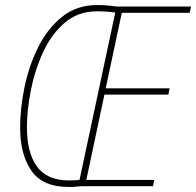

<svg xmlns="http://www.w3.org/2000/svg" viewBox="-20 -740 779 763"><path d="M253 3Q270 3 281 2Q292 1 301 0H588L593 -25H323L395 -364H649L654 -389H400L464 -689H734L739 -714H445Q430 -716 410 -718Q390 -720 367 -720Q285 -720 227 -673.5Q169 -627 132 -553Q95 -479 77.5 -394Q60 -309 60 -232Q60 -127 104.5 -62Q149 3 253 3ZM254 -23Q167 -23 127 -78Q87 -133 87 -233Q87 -301 102.5 -380.5Q118 -460 151 -532Q184 -604 237 -649.5Q290 -695 365 -695Q405 -695 438 -690L296 -25Q276 -23 254 -23Z"/></svg>

Font: Noto Sans UI SemiCondensed Thin
Style: Italic
Weight: 250
Width: 4
Italic angle: -12°
Designer: Monotype Design Team
Foundry: Monotype Imaging Inc.
Version: Version 1.901